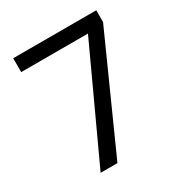

<svg xmlns="http://www.w3.org/2000/svg" viewBox="-168 -836 907 959"><g transform="rotate(-30 286.0 -357.0)"><path d="M136 0 429 -634H44V-714H523V-646L233 0Z"/></g></svg>

Font: Noto Sans Thai
Style: Regular
Weight: 400
Designer: Monotype Design Team
Foundry: Monotype Imaging Inc.
Version: Version 2.001